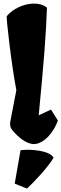

<svg xmlns="http://www.w3.org/2000/svg" viewBox="-20 -808 349 1090"><path d="M51.3 -67.4C80.1 -33.2 127.4 9.8 172.4 9.8C233.9 9.8 290 -67.4 308.6 -124L269.5 -186L199.7 -153.3C228.5 -448.7 241.2 -610.4 246.6 -764.6C225.6 -781.7 198.7 -788.1 170.9 -787.6C112.8 -787.1 49.3 -755.4 18.1 -715.8C15.6 -701.7 43.5 -449.7 72.8 -295.9L39.1 -121.6C33.7 -93.8 41.5 -78.6 51.3 -67.4ZM96.7 44.4 63.5 234.4 132.8 262.2C174.3 226.1 259.8 132.3 284.2 86.9C259.8 44.9 152.3 38.1 96.7 44.4Z"/></svg>

Font: Fruktur
Style: Regular
Weight: 400
Designer: Viktoriya Grabowska
Foundry: Viktoriya Grabowska
Version: Version 1.002